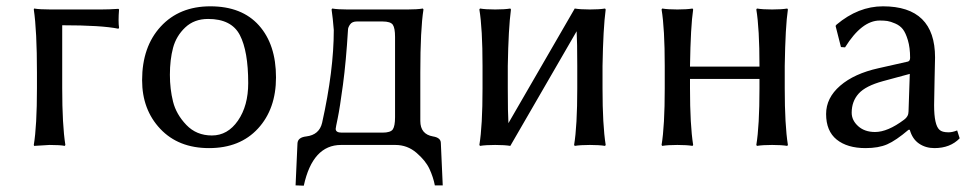

<svg xmlns="http://www.w3.org/2000/svg" viewBox="-20 -459 3072 608"><path d="M97 -229Q97 -362 87 -429L88 -432Q106 -429 140 -429H300Q325 -429 355 -431L357 -429Q354 -391 357 -371L355 -368Q302 -379 177 -379V-180Q177 -63 187 0L185 3Q171 0 137 0L88 3L87 0Q97 -60 97 -180Z M430 -205Q430 -311 489 -375Q548 -439 646 -439Q746 -439 800 -378.5Q854 -318 854 -214Q854 -114 797 -52Q740 10 642 10Q545 10 487.5 -51Q430 -112 430 -205ZM639 -399Q595 -399 566.5 -372Q538 -345 528 -307.5Q518 -270 518 -222Q518 -177 528 -137Q538 -97 570 -63.5Q602 -30 651 -30Q701 -30 733.5 -77Q766 -124 766 -196Q766 -297 739.5 -348Q713 -399 639 -399Z M1043 -51Q1043 -39 1062 -39H1191Q1217 -39 1224 -49.5Q1231 -60 1231 -88V-342Q1231 -370 1224 -380.5Q1217 -391 1191 -391H1110Q1095 -391 1088.5 -381.5Q1082 -372 1082 -365Q1076 -265 1066 -190.5Q1056 -116 1049.5 -85Q1043 -54 1043 -51ZM1037 -364Q1034 -402 1030 -429L1032 -432Q1050 -429 1080 -429H1271Q1301 -429 1319 -432L1321 -429Q1311 -366 1311 -229V-76Q1311 -34 1351 -27Q1376 -23 1376 -6L1382 128H1357Q1352 102 1340 76Q1328 50 1299 25Q1270 0 1232 0H1060Q970 0 942 129L916 128L922 -5Q923 -24 950 -27Q991 -32 1000 -70Q1037 -236 1037 -364Z M1508 -250Q1508 -369 1498 -429L1500 -432Q1518 -429 1548 -429Q1578 -429 1596 -432L1598 -429Q1590 -369 1588 -250V-179Q1588 -101 1590 -69L1800 -432Q1818 -429 1848 -429Q1878 -429 1896 -432L1898 -429Q1890 -369 1888 -250V-179Q1888 -63 1898 0L1896 3Q1878 0 1848 0Q1818 0 1800 3L1798 0Q1808 -60 1808 -179V-250Q1808 -327 1806 -360L1596 3Q1578 0 1548 0Q1518 0 1500 3L1498 0Q1508 -60 1508 -179Z M2085 -250Q2085 -369 2075 -429L2077 -432Q2095 -429 2125 -429Q2155 -429 2173 -432L2175 -429Q2167 -376 2165 -250V-248H2385V-250Q2385 -369 2375 -429L2377 -432Q2395 -429 2425 -429Q2455 -429 2473 -432L2475 -429Q2467 -376 2465 -250V-179Q2465 -63 2475 0L2473 3Q2455 0 2425 0Q2395 0 2377 3L2375 0Q2385 -60 2385 -179V-209H2165V-179Q2165 -63 2175 0L2173 3Q2155 0 2125 0Q2095 0 2077 3L2075 0Q2085 -60 2085 -179Z M2861 -225 2776 -202Q2721 -187 2699 -162.5Q2677 -138 2677 -102Q2677 -78 2697.5 -59.5Q2718 -41 2751 -41Q2791 -41 2843 -80Q2857 -90 2857 -106ZM2861 -48H2857Q2817 -14 2789.5 -2Q2762 10 2721 10Q2663 10 2629.5 -17Q2596 -44 2596 -98Q2596 -149 2640.5 -187.5Q2685 -226 2762 -243L2855 -264Q2862 -266 2862 -276Q2862 -308 2855 -331.5Q2848 -355 2839 -366.5Q2830 -378 2815 -384.5Q2800 -391 2790 -392.5Q2780 -394 2766 -394Q2709 -394 2656 -309L2643 -310L2626 -377L2629 -381Q2698 -439 2776 -439Q2941 -439 2941 -277Q2941 -274 2939.5 -208.5Q2938 -143 2938 -126Q2938 -63 2955 -48Q2963 -40 2984 -40Q2996 -40 3011 -46L3019 -21Q2989 10 2939 10Q2911 10 2890 -4.5Q2869 -19 2861 -48Z"/></svg>

Font: Libertinus Sans
Style: Regular
Weight: 400
Designer: Philipp H. Poll
Foundry: Khaled Hosny
Version: Version 6.1